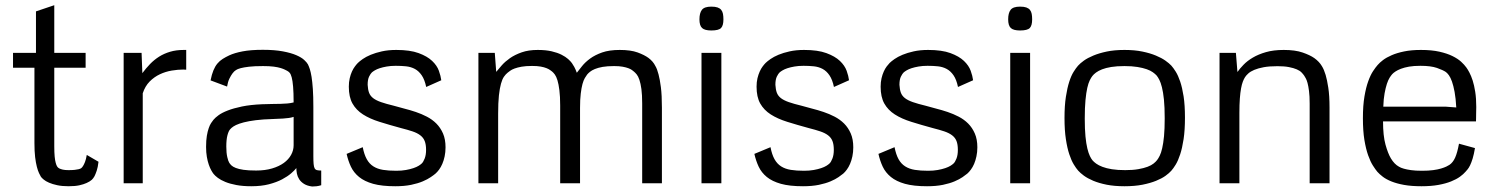

<svg xmlns="http://www.w3.org/2000/svg" viewBox="-20 -694 5662 727"><path d="M185.5 -674.3V-493.7H304.2V-437.5H185.5V-140.1Q185.5 -116.2 187 -101.1Q188.5 -85.9 190.9 -77.6Q193.4 -67.9 196.8 -63Q199.2 -59.1 204.6 -56.2Q209.5 -53.7 217.5 -51.8Q225.6 -49.8 239.3 -49.8Q253.4 -49.8 262.7 -50.8Q272 -51.8 277.3 -53.2Q283.2 -54.7 286.6 -56.6Q290.5 -59.1 294.4 -65.4Q297.9 -70.8 301.8 -80.6Q305.7 -90.3 308.6 -107.4L353 -81.5Q350.6 -60.5 346.2 -47.6Q341.8 -34.7 337.9 -26.9Q333 -18.1 327.6 -13.2Q319.8 -6.3 307.6 -1Q296.9 3.9 280.5 7.6Q264.2 11.2 239.7 11.2Q215.3 11.2 197 7.3Q178.7 3.4 165.8 -2.2Q152.8 -7.8 145.3 -14.2Q137.7 -20.5 134.8 -24.9Q131.8 -29.8 127.7 -38.6Q123.5 -47.4 119.6 -62.3Q115.7 -77.1 113 -99.1Q110.4 -121.1 110.4 -152.3V-437.5H29.3V-493.7H116.2V-650.9Z M519 -417Q532.7 -435.5 548.3 -451.7Q564 -467.8 582.5 -479.5Q601.1 -491.2 624 -498Q647 -504.9 675.8 -504.9H685.1V-430.2H681.6Q680.2 -430.2 678.2 -430.4Q676.3 -430.7 674.3 -430.7Q653.8 -430.7 630.4 -426.8Q606.9 -422.9 585.4 -412.8Q564 -402.8 546.6 -385.3Q529.3 -367.7 520.5 -340.8V0H448.2V-398.9V-493.7H516.1Z M839.8 -366.2 777.3 -389.6Q781.7 -412.1 788.1 -427.5Q794.4 -442.9 803.2 -453.4Q812 -463.9 823.2 -470.9Q834.5 -478 848.1 -484.4Q868.2 -493.7 898.7 -499.5Q929.2 -505.4 975.1 -505.4Q1020 -505.4 1051 -499.5Q1082 -493.7 1101.8 -485.1Q1121.6 -476.6 1131.8 -467Q1142.1 -457.5 1146 -450.2Q1149.4 -443.4 1153.1 -432.4Q1156.7 -421.4 1159.7 -403.1Q1162.6 -384.8 1164.6 -356.9Q1166.5 -329.1 1166.5 -288.6V-103Q1166.5 -84 1167.5 -73Q1168.5 -62 1171.4 -56.6Q1174.3 -51.3 1180.2 -49.8Q1186 -48.3 1196.3 -48.3V7.3Q1186.5 10.3 1178.7 11.2Q1170.9 12.2 1162.1 12.2Q1143.1 9.8 1131.1 2.2Q1119.1 -5.4 1112.8 -15.4Q1106.4 -25.4 1104.2 -36.6Q1102.1 -47.9 1102.1 -57.6Q1095.7 -49.3 1082.3 -37.6Q1068.8 -25.9 1048.1 -14.9Q1027.3 -3.9 998.3 3.7Q969.2 11.2 931.6 11.2Q899.4 11.2 875 6.6Q850.6 2 833.3 -5.1Q815.9 -12.2 804.9 -20.5Q793.9 -28.8 788.6 -35.6Q784.7 -40.5 779.8 -49.3Q774.9 -58.1 770.5 -70.8Q766.1 -83.5 763.2 -100.1Q760.3 -116.7 760.3 -137.7Q760.3 -162.6 763.2 -179.7Q766.1 -196.8 770.3 -208.7Q774.4 -220.7 779.3 -228Q784.2 -235.4 788.1 -240.2Q794.4 -248 807.4 -257.6Q820.3 -267.1 842.3 -275.6Q864.3 -284.2 896.2 -290.8Q928.2 -297.4 972.7 -299.3Q994.6 -300.3 1011.5 -300.3Q1028.3 -300.3 1042.2 -300.8Q1056.2 -301.3 1068.1 -302.2Q1080.1 -303.2 1091.8 -306.2Q1091.8 -343.3 1089.8 -366Q1087.9 -388.7 1084.5 -401.1Q1081.1 -413.6 1076.7 -418.5Q1072.3 -423.3 1067.4 -425.8Q1064.5 -427.2 1058.8 -430.2Q1053.2 -433.1 1043 -436.3Q1032.7 -439.5 1016.4 -441.7Q1000 -443.8 976.1 -443.8Q942.9 -443.8 922.9 -441.4Q902.8 -439 891.6 -436Q878.9 -432.6 873.5 -428.7Q866.2 -424.3 859.9 -415.5Q854.5 -408.2 848.6 -396.2Q842.8 -384.3 839.8 -366.2ZM1091.8 -144V-251.5Q1083 -248.5 1073.5 -247.3Q1064 -246.1 1051.3 -245.1Q1038.6 -244.1 1020.8 -243.7Q1002.9 -243.2 978 -241.7Q945.8 -239.3 923.6 -235.1Q901.4 -231 886.7 -225.8Q872.1 -220.7 863.8 -215.1Q855.5 -209.5 851.1 -204.1Q845.2 -197.3 841.1 -181.4Q836.9 -165.5 836.9 -139.2Q836.9 -114.7 840.6 -99.1Q844.2 -83.5 848.1 -77.6Q851.1 -72.8 856.4 -67.6Q861.8 -62.5 872.8 -58.1Q883.8 -53.7 902.1 -51Q920.4 -48.3 949.7 -48.3Q983.9 -48.3 1010.3 -56.2Q1036.6 -64 1054.7 -77.1Q1072.8 -90.3 1082.3 -107.7Q1091.8 -125 1091.8 -144Z M1292.5 -111.3 1353.5 -136.7Q1358.9 -108.9 1368.7 -91.3Q1378.4 -73.7 1393.8 -64Q1409.2 -54.2 1430.4 -50.8Q1451.7 -47.4 1480.5 -47.4Q1500.5 -47.4 1516.8 -50.3Q1533.2 -53.2 1545.4 -57.4Q1557.6 -61.5 1565.4 -66.4Q1573.2 -71.3 1577.1 -75.2Q1582.5 -80.1 1587.9 -93.5Q1593.3 -106.9 1593.3 -126.5Q1593.3 -147 1588.1 -159.9Q1583 -172.9 1571.5 -181.6Q1560.1 -190.4 1542 -196.5Q1523.9 -202.6 1498.5 -209Q1453.6 -221.2 1417 -232.7Q1380.4 -244.1 1354.5 -260.7Q1328.6 -277.3 1314.7 -302Q1300.8 -326.7 1300.8 -365.7Q1300.8 -383.3 1304.2 -397.7Q1307.6 -412.1 1312.7 -423.3Q1317.9 -434.6 1324 -442.6Q1330.1 -450.7 1335 -455.6Q1341.3 -461.9 1353.5 -470.5Q1365.7 -479 1383.8 -486.6Q1401.9 -494.1 1426 -499.5Q1450.2 -504.9 1480.5 -504.9Q1532.7 -504.9 1565.2 -492.9Q1597.7 -481 1616.2 -463.4Q1634.8 -445.8 1641.8 -426Q1648.9 -406.2 1650.9 -390.1L1593.8 -364.7Q1587.9 -392.6 1576.9 -408.7Q1565.9 -424.8 1551 -432.9Q1536.1 -440.9 1517.8 -442.9Q1499.5 -444.8 1478.5 -444.8Q1459.5 -444.8 1444.3 -442.1Q1429.2 -439.5 1418 -435.8Q1406.7 -432.1 1399.4 -427.7Q1392.1 -423.3 1388.2 -419.9Q1383.3 -415.5 1377.7 -404.3Q1372.1 -393.1 1372.1 -373Q1373 -355 1377.4 -343Q1381.8 -331.1 1392.8 -322.5Q1403.8 -314 1422.6 -307.4Q1441.4 -300.8 1471.7 -293.5Q1489.7 -288.1 1511.2 -282.7Q1532.7 -277.3 1554.4 -270Q1576.2 -262.7 1596.4 -252.2Q1616.7 -241.7 1632.3 -226.1Q1647.9 -210.4 1657.5 -188.5Q1667 -166.5 1667 -136.2Q1667 -117.7 1663.6 -101.8Q1660.2 -85.9 1654.8 -73.5Q1649.4 -61 1642.6 -51.8Q1635.7 -42.5 1628.9 -36.6Q1622.6 -31.2 1610.8 -23.2Q1599.1 -15.1 1580.8 -7.3Q1562.5 0.5 1536.6 5.9Q1510.7 11.2 1476.6 11.2Q1425.8 11.2 1392.8 2Q1359.9 -7.3 1339.6 -23.9Q1319.3 -40.5 1308.8 -62.7Q1298.3 -85 1292.5 -111.3Z M2461.4 -444.3Q2468.3 -433.1 2473.6 -412.1Q2478.5 -394 2482.4 -363.8Q2486.3 -333.5 2486.3 -286.1V0H2411.6V-302.2Q2411.6 -335 2408.7 -356.4Q2405.8 -377.9 2401.1 -391.6Q2396.5 -405.3 2390.9 -412.1Q2385.3 -418.9 2380.4 -422.9Q2377.4 -425.3 2372.6 -429Q2367.7 -432.6 2359.1 -435.8Q2350.6 -439 2337.6 -441.4Q2324.7 -443.8 2305.2 -443.8Q2279.3 -443.8 2261.7 -440.7Q2244.1 -437.5 2232.4 -432.6Q2220.7 -427.7 2213.9 -422.1Q2207 -416.5 2203.1 -411.6Q2199.2 -406.2 2194.3 -398.2Q2189.5 -390.1 2185.5 -375.7Q2181.6 -361.3 2179 -339.6Q2176.3 -317.9 2176.3 -285.6V0H2101.1V-294.4Q2101.1 -329.1 2098.1 -352.3Q2095.2 -375.5 2090.8 -389.9Q2086.4 -404.3 2080.8 -411.9Q2075.2 -419.4 2070.3 -423.3Q2067.4 -425.3 2062.5 -429Q2057.6 -432.6 2049.1 -436Q2040.5 -439.5 2027.3 -441.9Q2014.2 -444.3 1994.6 -444.3Q1970.7 -444.3 1954.8 -441.4Q1939 -438.5 1928.5 -434.6Q1918 -430.7 1912.1 -426.3Q1906.2 -421.9 1902.3 -418.9Q1895 -413.1 1888.4 -403.8Q1881.8 -394.5 1877 -377.2Q1872.1 -359.9 1869.1 -332.5Q1866.2 -305.2 1866.2 -263.7V0H1791.5V-493.7H1853.5L1858.9 -421.9Q1867.7 -432.6 1880.1 -446.8Q1892.6 -460.9 1911.1 -473.9Q1929.7 -486.8 1955.3 -495.8Q1981 -504.9 2016.1 -504.9Q2046.4 -504.9 2068.6 -499.8Q2090.8 -494.6 2106.2 -486.8Q2121.6 -479 2131.1 -470.5Q2140.6 -461.9 2145.5 -455.1Q2149.4 -449.7 2154.3 -440.9Q2159.2 -432.1 2164.1 -418.5Q2172.4 -429.2 2184.1 -443.8Q2195.8 -458.5 2214.4 -472.2Q2232.9 -485.8 2260 -495.4Q2287.1 -504.9 2326.7 -504.9Q2368.2 -504.9 2394.3 -495.4Q2420.4 -485.8 2435.5 -474.6Q2453.1 -461.4 2461.4 -444.3Z M2636.2 0V-493.7H2711.4V0ZM2673.3 -668.9Q2688 -668.9 2697 -665.8Q2706.1 -662.6 2710.9 -656.5Q2715.8 -650.4 2717.5 -641.4Q2719.2 -632.3 2719.2 -620.6Q2719.2 -597.2 2710.2 -587.9Q2701.2 -578.6 2673.3 -578.6Q2648.4 -578.6 2638.4 -587.9Q2628.4 -597.2 2628.4 -620.6Q2628.4 -644.5 2637.7 -656.7Q2647 -668.9 2673.3 -668.9Z M2836.4 -111.3 2897.5 -136.7Q2902.8 -108.9 2912.6 -91.3Q2922.4 -73.7 2937.7 -64Q2953.1 -54.2 2974.4 -50.8Q2995.6 -47.4 3024.4 -47.4Q3044.4 -47.4 3060.8 -50.3Q3077.1 -53.2 3089.4 -57.4Q3101.6 -61.5 3109.4 -66.4Q3117.2 -71.3 3121.1 -75.2Q3126.5 -80.1 3131.8 -93.5Q3137.2 -106.9 3137.2 -126.5Q3137.2 -147 3132.1 -159.9Q3127 -172.9 3115.5 -181.6Q3104 -190.4 3085.9 -196.5Q3067.9 -202.6 3042.5 -209Q2997.6 -221.2 2960.9 -232.7Q2924.3 -244.1 2898.4 -260.7Q2872.6 -277.3 2858.6 -302Q2844.7 -326.7 2844.7 -365.7Q2844.7 -383.3 2848.1 -397.7Q2851.6 -412.1 2856.7 -423.3Q2861.8 -434.6 2867.9 -442.6Q2874 -450.7 2878.9 -455.6Q2885.3 -461.9 2897.5 -470.5Q2909.7 -479 2927.7 -486.6Q2945.8 -494.1 2970 -499.5Q2994.1 -504.9 3024.4 -504.9Q3076.7 -504.9 3109.1 -492.9Q3141.6 -481 3160.2 -463.4Q3178.7 -445.8 3185.8 -426Q3192.9 -406.2 3194.8 -390.1L3137.7 -364.7Q3131.8 -392.6 3120.8 -408.7Q3109.9 -424.8 3095 -432.9Q3080.1 -440.9 3061.8 -442.9Q3043.5 -444.8 3022.5 -444.8Q3003.4 -444.8 2988.3 -442.1Q2973.1 -439.5 2961.9 -435.8Q2950.7 -432.1 2943.4 -427.7Q2936 -423.3 2932.1 -419.9Q2927.2 -415.5 2921.6 -404.3Q2916 -393.1 2916 -373Q2917 -355 2921.4 -343Q2925.8 -331.1 2936.8 -322.5Q2947.8 -314 2966.6 -307.4Q2985.4 -300.8 3015.6 -293.5Q3033.7 -288.1 3055.2 -282.7Q3076.7 -277.3 3098.4 -270Q3120.1 -262.7 3140.4 -252.2Q3160.6 -241.7 3176.3 -226.1Q3191.9 -210.4 3201.4 -188.5Q3210.9 -166.5 3210.9 -136.2Q3210.9 -117.7 3207.5 -101.8Q3204.1 -85.9 3198.7 -73.5Q3193.4 -61 3186.5 -51.8Q3179.7 -42.5 3172.9 -36.6Q3166.5 -31.2 3154.8 -23.2Q3143.1 -15.1 3124.8 -7.3Q3106.4 0.5 3080.6 5.9Q3054.7 11.2 3020.5 11.2Q2969.7 11.2 2936.8 2Q2903.8 -7.3 2883.5 -23.9Q2863.3 -40.5 2852.8 -62.7Q2842.3 -85 2836.4 -111.3Z M3306.2 -111.3 3367.2 -136.7Q3372.6 -108.9 3382.3 -91.3Q3392.1 -73.7 3407.5 -64Q3422.9 -54.2 3444.1 -50.8Q3465.3 -47.4 3494.1 -47.4Q3514.2 -47.4 3530.5 -50.3Q3546.9 -53.2 3559.1 -57.4Q3571.3 -61.5 3579.1 -66.4Q3586.9 -71.3 3590.8 -75.2Q3596.2 -80.1 3601.6 -93.5Q3606.9 -106.9 3606.9 -126.5Q3606.9 -147 3601.8 -159.9Q3596.7 -172.9 3585.2 -181.6Q3573.7 -190.4 3555.7 -196.5Q3537.6 -202.6 3512.2 -209Q3467.3 -221.2 3430.7 -232.7Q3394 -244.1 3368.2 -260.7Q3342.3 -277.3 3328.4 -302Q3314.5 -326.7 3314.5 -365.7Q3314.5 -383.3 3317.9 -397.7Q3321.3 -412.1 3326.4 -423.3Q3331.5 -434.6 3337.6 -442.6Q3343.8 -450.7 3348.6 -455.6Q3355 -461.9 3367.2 -470.5Q3379.4 -479 3397.5 -486.6Q3415.5 -494.1 3439.7 -499.5Q3463.9 -504.9 3494.1 -504.9Q3546.4 -504.9 3578.9 -492.9Q3611.3 -481 3629.9 -463.4Q3648.4 -445.8 3655.5 -426Q3662.6 -406.2 3664.6 -390.1L3607.4 -364.7Q3601.6 -392.6 3590.6 -408.7Q3579.6 -424.8 3564.7 -432.9Q3549.8 -440.9 3531.5 -442.9Q3513.2 -444.8 3492.2 -444.8Q3473.1 -444.8 3458 -442.1Q3442.9 -439.5 3431.6 -435.8Q3420.4 -432.1 3413.1 -427.7Q3405.8 -423.3 3401.9 -419.9Q3397 -415.5 3391.4 -404.3Q3385.7 -393.1 3385.7 -373Q3386.7 -355 3391.1 -343Q3395.5 -331.1 3406.5 -322.5Q3417.5 -314 3436.3 -307.4Q3455.1 -300.8 3485.4 -293.5Q3503.4 -288.1 3524.9 -282.7Q3546.4 -277.3 3568.1 -270Q3589.8 -262.7 3610.1 -252.2Q3630.4 -241.7 3646 -226.1Q3661.6 -210.4 3671.1 -188.5Q3680.7 -166.5 3680.7 -136.2Q3680.7 -117.7 3677.2 -101.8Q3673.8 -85.9 3668.5 -73.5Q3663.1 -61 3656.2 -51.8Q3649.4 -42.5 3642.6 -36.6Q3636.2 -31.2 3624.5 -23.2Q3612.8 -15.1 3594.5 -7.3Q3576.2 0.5 3550.3 5.9Q3524.4 11.2 3490.2 11.2Q3439.5 11.2 3406.5 2Q3373.5 -7.3 3353.3 -23.9Q3333 -40.5 3322.5 -62.7Q3312 -85 3306.2 -111.3Z M3805.2 0V-493.7H3880.4V0ZM3842.3 -668.9Q3856.9 -668.9 3866 -665.8Q3875 -662.6 3879.9 -656.5Q3884.8 -650.4 3886.5 -641.4Q3888.2 -632.3 3888.2 -620.6Q3888.2 -597.2 3879.2 -587.9Q3870.1 -578.6 3842.3 -578.6Q3817.4 -578.6 3807.4 -587.9Q3797.4 -597.2 3797.4 -620.6Q3797.4 -644.5 3806.6 -656.7Q3815.9 -668.9 3842.3 -668.9Z M4237.8 -443.8Q4208.5 -443.8 4187.7 -440.4Q4167 -437 4152.8 -431.4Q4138.7 -425.8 4129.9 -419.2Q4121.1 -412.6 4116.2 -406.2Q4111.3 -399.9 4106.2 -389.6Q4101.1 -379.4 4096.9 -361.1Q4092.8 -342.8 4090.1 -314.7Q4087.4 -286.6 4087.4 -245.1Q4087.4 -204.6 4090.1 -177.2Q4092.8 -149.9 4097.2 -131.8Q4101.6 -113.8 4106.7 -103.3Q4111.8 -92.8 4116.7 -86.9Q4121.6 -81.1 4130.6 -74.5Q4139.6 -67.9 4154.3 -62.3Q4168.9 -56.6 4190.2 -53.2Q4211.4 -49.8 4240.7 -49.8Q4269.5 -49.8 4290.3 -53.5Q4311 -57.1 4325.2 -62.5Q4339.4 -67.9 4347.9 -74.7Q4356.4 -81.5 4361.3 -87.9Q4366.2 -94.2 4371.3 -104.5Q4376.5 -114.7 4380.6 -132.8Q4384.8 -150.9 4387.5 -178.2Q4390.1 -205.6 4390.1 -246.1Q4390.1 -288.6 4387.2 -316.9Q4384.3 -345.2 4379.6 -363.5Q4375 -381.8 4369.6 -392.1Q4364.3 -402.3 4359.4 -408.2Q4354 -414.1 4345.2 -420.4Q4336.4 -426.8 4322 -431.9Q4307.6 -437 4286.9 -440.4Q4266.1 -443.8 4237.8 -443.8ZM4237.8 -504.9Q4275.9 -504.9 4305.4 -498.8Q4335 -492.7 4356.7 -483.6Q4378.4 -474.6 4392.8 -464.4Q4407.2 -454.1 4415 -445.8Q4422.9 -437 4431.9 -422.6Q4440.9 -408.2 4448.7 -385.3Q4456.5 -362.3 4461.7 -328.9Q4466.8 -295.4 4466.8 -248.5Q4466.8 -201.7 4461.7 -167.5Q4456.5 -133.3 4448.7 -109.6Q4440.9 -85.9 4431.9 -71Q4422.9 -56.2 4415 -47.4Q4407.2 -38.6 4393.1 -28.3Q4378.9 -18.1 4357.2 -9.3Q4335.4 -0.5 4305.9 5.4Q4276.4 11.2 4237.8 11.2Q4199.7 11.2 4170.4 5.4Q4141.1 -0.5 4119.6 -9.5Q4098.1 -18.6 4084.2 -28.8Q4070.3 -39.1 4062.5 -47.9Q4054.7 -56.6 4045.7 -71.5Q4036.6 -86.4 4028.8 -109.9Q4021 -133.3 4015.9 -167Q4010.7 -200.7 4010.7 -247.1Q4010.7 -293.9 4015.9 -327.4Q4021 -360.8 4028.6 -384.3Q4036.1 -407.7 4045.2 -422.1Q4054.2 -436.5 4062 -445.3Q4069.8 -454.1 4084 -464.4Q4098.1 -474.6 4119.9 -483.6Q4141.6 -492.7 4170.7 -498.8Q4199.7 -504.9 4237.8 -504.9Z M4985.4 -443.4Q4993.2 -431.2 4999.5 -410.2Q5004.9 -392.1 5009.5 -362.1Q5014.2 -332 5014.2 -286.6V0H4939V-301.3Q4939 -330.6 4936.5 -349.4Q4934.1 -368.2 4930.9 -379.9Q4927.7 -391.6 4924.1 -397.7Q4920.4 -403.8 4918.5 -407.2Q4914.6 -413.1 4908.2 -419.7Q4901.9 -426.3 4890.1 -431.4Q4878.4 -436.5 4860.8 -439.9Q4843.3 -443.4 4816.9 -443.4Q4786.1 -443.4 4764.9 -439.5Q4743.7 -435.5 4729.2 -429.4Q4714.8 -423.3 4706.8 -416Q4698.7 -408.7 4694.3 -401.9Q4689.9 -395 4686 -385Q4682.1 -375 4679.2 -359.1Q4676.3 -343.3 4674.6 -320.8Q4672.9 -298.3 4672.9 -266.1V0H4597.7V-493.7H4659.7L4665.5 -421.4Q4674.3 -434.1 4688.5 -448.7Q4702.6 -463.4 4723.6 -475.8Q4744.6 -488.3 4773.4 -496.6Q4802.2 -504.9 4840.8 -504.9Q4884.3 -504.9 4912.4 -495.1Q4940.4 -485.4 4956.5 -474.1Q4975.6 -460.4 4985.4 -443.4Z M5380.4 -290H5455.6L5494.1 -287.1Q5492.2 -321.8 5487.8 -345.7Q5483.4 -369.6 5477.8 -385.3Q5472.2 -400.9 5466.1 -409.2Q5460 -417.5 5454.6 -421.4Q5443.8 -428.7 5420.9 -436.8Q5397.9 -444.8 5358.4 -444.8Q5333.5 -444.8 5315.4 -441.7Q5297.4 -438.5 5284.7 -433.6Q5272 -428.7 5263.9 -423.3Q5255.9 -418 5251.5 -413.1Q5247.1 -408.2 5241.7 -399.7Q5236.3 -391.1 5231.4 -376.5Q5226.6 -361.8 5222.7 -340.8Q5218.8 -319.8 5217.8 -290ZM5564.9 -133.3Q5561 -109.9 5556.2 -94Q5551.3 -78.1 5546.4 -68.1Q5541.5 -58.1 5536.9 -52.7Q5532.2 -47.4 5529.3 -43.9Q5521.5 -34.7 5508.1 -24.9Q5494.6 -15.1 5474.6 -7.1Q5454.6 1 5426.8 6.1Q5398.9 11.2 5362.3 11.2Q5324.2 11.2 5296.1 6.1Q5268.1 1 5248.3 -7.1Q5228.5 -15.1 5215.8 -24.9Q5203.1 -34.7 5195.3 -43.5Q5188 -52.2 5178.5 -67.1Q5168.9 -82 5160.4 -106Q5151.9 -129.9 5146.2 -164.3Q5140.6 -198.7 5140.6 -246.6Q5140.6 -294.9 5146.5 -329.1Q5152.3 -363.3 5160.9 -386.7Q5169.4 -410.2 5179 -424.6Q5188.5 -439 5196.3 -447.8Q5203.6 -456.5 5216.8 -466.6Q5230 -476.6 5249.8 -485.1Q5269.5 -493.7 5296.9 -499.3Q5324.2 -504.9 5360.4 -504.9Q5400.9 -504.9 5430.2 -498.3Q5459.5 -491.7 5479.7 -481.7Q5500 -471.7 5512.5 -460.2Q5524.9 -448.7 5532.2 -438.5Q5537.6 -431.2 5543.9 -419.2Q5550.3 -407.2 5556.2 -389.2Q5562 -371.1 5565.9 -346.2Q5569.8 -321.3 5569.8 -288.6Q5569.8 -286.1 5569.6 -278.6Q5569.3 -271 5569.3 -262.5Q5569.3 -253.9 5569.1 -245.8Q5568.8 -237.8 5568.8 -234.4H5216.8Q5216.8 -180.2 5226.1 -146.5Q5235.4 -112.8 5246.6 -94.2Q5259.8 -72.3 5276.9 -63Q5283.7 -58.6 5295.9 -55.2Q5306.2 -52.2 5322.8 -49.8Q5339.4 -47.4 5364.3 -47.4Q5388.7 -47.4 5406.5 -49.8Q5424.3 -52.2 5436.5 -55.9Q5448.7 -59.6 5456.3 -63.2Q5463.9 -66.9 5468.3 -69.8Q5481.4 -78.6 5489.7 -96.9Q5498 -115.2 5504.4 -149.9Z"/></svg>

Font: Metrophobic
Style: Regular
Weight: 400
Designer: vernon adams
Foundry: vernon adams
Version: Version 1.000